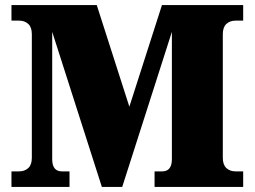

<svg xmlns="http://www.w3.org/2000/svg" viewBox="-20 -734 1000 754"><path d="M25 0V-61H55Q77 -61 91 -74Q105 -87 105 -114V-600Q105 -627 91 -640Q77 -653 55 -653H25V-714H360L488 -315L616 -714H935V-653H905Q883 -653 869 -640Q855 -627 855 -600V-114Q855 -87 869 -74Q883 -61 905 -61H935V0H587V-61H617Q655 -61 655 -109V-609L460 0H380L185 -609V-109Q185 -61 223 -61H253V0Z"/></svg>

Font: Noto Serif Black
Style: Regular
Weight: 900
Designer: Monotype Design Team
Foundry: Monotype Imaging Inc.
Version: Version 2.014; ttfautohint (v1.8.4.7-5d5b)